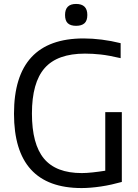

<svg xmlns="http://www.w3.org/2000/svg" viewBox="-20 -945 702 974"><path d="M366 -814Q338 -814 324 -827Q310 -840 310 -869Q310 -925 366 -925Q423 -925 423 -869Q423 -840 408.5 -827Q394 -814 366 -814ZM394 9Q51 9 51 -368Q51 -750 404 -750Q448 -750 496 -744Q544 -738 592 -726V-650Q532 -664 491 -668.5Q450 -673 411 -673Q271 -673 206.5 -599.5Q142 -526 142 -369Q142 -214 203 -140.5Q264 -67 395 -67Q418 -67 450.5 -70.5Q483 -74 514 -79V-376H598V-22Q573 -15 546 -9Q519 -3 492 1Q465 5 440 7Q415 9 394 9Z"/></svg>

Font: Encode Sans Normal
Style: Regular
Weight: 400
Designer: Pablo Impallari, Andres Torresi
Foundry: Pablo Impallari, Andres Torresi
Version: Version 1.000; ttfautohint (v1.00) -l 8 -r 50 -G 200 -x 14 -